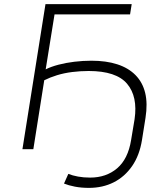

<svg xmlns="http://www.w3.org/2000/svg" viewBox="-20 -725 809 933"><path d="M412 188Q375 188 344 182Q313 176 291 167L312 120Q332 128 359 133Q386 138 418 138Q496 138 549 93Q602 48 617 -44L634 -146Q650 -256 597.5 -318Q545 -380 411 -380Q370 -380 330.5 -375Q291 -370 257 -359.5Q223 -349 195 -335L142 0H89L201 -705H620L612 -655H245L202 -388Q228 -401 264 -410.5Q300 -420 341.5 -425Q383 -430 424 -430Q496 -430 550 -412.5Q604 -395 638.5 -360Q673 -325 685.5 -273.5Q698 -222 687 -152L670 -45Q658 30 622 82Q586 134 532.5 161Q479 188 412 188Z"/></svg>

Font: Nunito Sans 7pt SemiExpanded ExtraLight
Style: Italic
Weight: 250
Width: 6
Italic angle: -9°
Designer: Vernon Adams
Foundry: Vernon Adams
Version: Version 3.101;gftools[0.9.27]